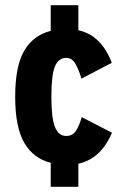

<svg xmlns="http://www.w3.org/2000/svg" viewBox="-20 -720 490 740"><path d="M175.5 0V-92.5Q109 -109 73.8 -169.2Q38.5 -229.5 38.5 -347Q38.5 -466 73.8 -525.2Q109 -584.5 175.5 -601V-700H282V-603.5Q370 -584.5 411 -478L294 -417Q284.5 -449.5 271.2 -473.2Q258 -497 235.5 -497Q206 -497 192 -464.5Q178 -432 178 -347Q178 -263.5 192 -229.8Q206 -196 235.5 -196Q259.5 -196 272.8 -216.2Q286 -236.5 295 -268.5L411.5 -208.5Q369 -108 282 -89V0Z"/></svg>

Font: Trispace Condensed SemiBold
Style: Regular
Weight: 600
Width: 3
Designer: Tyler Finck
Foundry: Etcetera Type Company
Version: Version 1.210; ttfautohint (v1.8.3)